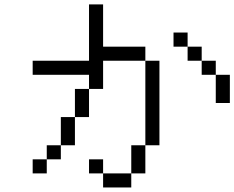

<svg xmlns="http://www.w3.org/2000/svg" viewBox="-20 -832 1040 852"><path d="M437.5 -62.5V0H562.5V-62.5ZM437.5 -62.5V-125H375V-62.5ZM562.5 -62.5H625Q625 -62.5 625 -187.5H562.5Q562.5 -187.5 562.5 -62.5ZM187.5 -125H125V-62.5H187.5ZM187.5 -125H250V-187.5H187.5ZM250 -187.5H312.5Q312.5 -187.5 312.5 -312.5H250Q250 -312.5 250 -187.5ZM625 -187.5H687.5Q687.5 -187.5 687.5 -562.5H625Q625 -562.5 625 -187.5ZM312.5 -312.5H375Q375 -312.5 375 -437.5H312.5Q312.5 -437.5 312.5 -312.5ZM375 -437.5H437.5Q437.5 -437.5 437.5 -562.5H625V-625H437.5V-812.5H375Q375 -812.5 375 -562.5H125V-500H375ZM937.5 -500Q937.5 -500 937.5 -375H1000Q1000 -375 1000 -500ZM937.5 -500V-562.5H875V-500ZM875 -562.5V-625H812.5V-562.5ZM812.5 -625V-687.5H750V-625Z"/></svg>

Font: CalcUnifontExMono
Style: Regular
Weight: 500
Version: Version 15.0.06